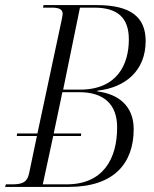

<svg xmlns="http://www.w3.org/2000/svg" viewBox="-39 -734 603 754"><path d="M-19 0H231C410 0 486 -94 486 -227C486 -318 426 -365 343 -375L344 -378C453 -390 533 -456 533 -573C533 -667 474 -714 341 -714H132L130 -704H163C190 -704 207 -699 207 -680C207 -674 204 -663 203 -655L108 -210H28L27 -200H106L75 -52C67 -15 44 -10 6 -10H-16ZM275 -382H209L275 -704H331C421 -704 467 -666 467 -579C467 -482 422 -382 275 -382ZM222 -10H129L170 -200H279L280 -210H172L206 -372H272C367 -372 421 -326 421 -234C421 -111 367 -10 222 -10Z"/></svg>

Font: Noto Serif Display Condensed Light
Style: Italic
Weight: 300
Width: 3
Italic angle: -12°
Designer: Monotype Design Team
Foundry: Monotype Imaging Inc.
Version: Version 2.009